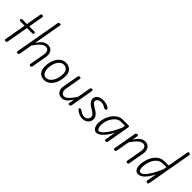

<svg xmlns="http://www.w3.org/2000/svg" viewBox="203 -2204 3487 3487"><g transform="rotate(45 1947.0 -460.0)"><path d="M78.5 0Q65.5 0 58 -6.5Q50.5 -13 53 -27L127 -446.5H21.5Q3.5 -446.5 -3.2 -453.5Q-10 -460.5 -10 -472.5Q-10 -484 -3.8 -490.8Q2.5 -497.5 21 -497.5H136L186.5 -786.5Q189 -799.5 197.2 -805.8Q205.5 -812 215.5 -812Q225 -812 232.2 -808Q239.5 -804 243.2 -796.5Q247 -789 245 -778.5L196 -497.5H318Q336.5 -497.5 342.8 -490.8Q349 -484 349 -472.5Q349 -460.5 342.8 -453.5Q336.5 -446.5 318 -446.5H187.5L113 -27Q110.5 -12.5 101 -6.2Q91.5 0 78.5 0Z M389.5 0Q377 0 371.2 -4.2Q365.5 -8.5 364 -14.2Q362.5 -20 363.5 -25L517 -895.5Q520 -914 529.2 -921.2Q538.5 -928.5 558.5 -928.5Q573.5 -928.5 576.8 -921.8Q580 -915 577.5 -898L483 -361Q531.5 -435 575.5 -467.8Q619.5 -500.5 675.5 -500.5Q725.5 -500.5 756.5 -476Q787.5 -451.5 799.2 -412.2Q811 -373 803 -327.5L750 -24.5Q749 -18.5 744.5 -9.2Q740 0 716.5 0Q698 0 694.5 -9.2Q691 -18.5 692 -27.5L745.5 -330Q750 -356 745.8 -383.5Q741.5 -411 724 -430.2Q706.5 -449.5 671 -449.5Q626 -449.5 577.8 -409Q529.5 -368.5 468.5 -279.5L424 -27Q423 -22 418 -11Q413 0 389.5 0Z M1069 3Q994.5 3 951.8 -45.8Q909 -94.5 909 -179.5Q909 -273 938.2 -346Q967.5 -419 1018.2 -461Q1069 -503 1133 -503Q1212 -503 1257 -456.8Q1302 -410.5 1302 -327Q1302 -255.5 1284.5 -195.2Q1267 -135 1235.5 -90.5Q1204 -46 1161.5 -21.5Q1119 3 1069 3ZM1069 -50.5Q1119 -50.5 1158.2 -87.2Q1197.5 -124 1220 -186.2Q1242.5 -248.5 1242.5 -325.5Q1242.5 -380.5 1213 -415.2Q1183.5 -450 1133 -450Q1086 -450 1049.2 -415.5Q1012.5 -381 991.2 -323Q970 -265 970 -194Q970 -130.5 996 -90.5Q1022 -50.5 1069 -50.5Z M1534 9Q1460.5 9 1426 -39.5Q1391.5 -88 1406 -169.5L1460.5 -476Q1461.5 -482 1466 -491.2Q1470.5 -500.5 1494 -500.5Q1513 -500.5 1517.2 -491Q1521.5 -481.5 1520 -473L1466.5 -167.5Q1457.5 -116 1476.5 -80.2Q1495.5 -44.5 1539 -44.5Q1580.5 -44.5 1624.5 -88Q1668.5 -131.5 1726 -217.5L1771 -472Q1772 -477.5 1777.2 -489Q1782.5 -500.5 1805.5 -500.5Q1825 -500.5 1828.8 -491.5Q1832.5 -482.5 1831 -474L1753.5 -33.5Q1751.5 -21.5 1746.8 -14Q1742 -6.5 1733.5 -3.2Q1725 0 1711.5 0Q1697.5 0 1693.8 -7Q1690 -14 1693 -31L1710.5 -132.5Q1662 -55 1621.5 -23Q1581 9 1534 9Z M2059.5 9Q2030.5 9 1992.2 -3Q1954 -15 1918.5 -42Q1900 -55.5 1890.5 -65.5Q1881 -75.5 1890 -89.5Q1895.5 -100 1910.5 -100Q1925.5 -100 1940.5 -89Q1957.5 -76.5 1990.2 -58.8Q2023 -41 2059.5 -41Q2101.5 -41 2128.5 -67.8Q2155.5 -94.5 2155.5 -128Q2155.5 -151.5 2144.2 -167.2Q2133 -183 2118.5 -194.5Q2103 -207.5 2077.5 -223.2Q2052 -239 2021.5 -257.5Q1991 -276.5 1964 -308.2Q1937 -340 1937 -380.5Q1937 -435.5 1979.8 -468Q2022.5 -500.5 2100 -500.5Q2128.5 -500.5 2161.2 -493.8Q2194 -487 2233 -465Q2253 -454 2259.5 -441.8Q2266 -429.5 2258.5 -417Q2252 -406.5 2237.5 -404.5Q2223 -402.5 2205 -412Q2192.5 -419 2164.2 -434.2Q2136 -449.5 2100 -449.5Q2053 -449.5 2024.2 -429.8Q1995.5 -410 1995.5 -380.5Q1995.5 -356.5 2018 -336.8Q2040.5 -317 2063.5 -300.5Q2094 -280.5 2121.2 -265.2Q2148.5 -250 2171.5 -225.5Q2190.5 -207.5 2202.5 -185.2Q2214.5 -163 2214.5 -124.5Q2214.5 -88 2194.5 -57.5Q2174.5 -27 2139.5 -9Q2104.5 9 2059.5 9Z M2419 9Q2385 9 2359.8 -17.2Q2334.5 -43.5 2324.8 -92.2Q2315 -141 2327 -208Q2343.5 -298.5 2384.5 -364Q2425.5 -429.5 2479.2 -465Q2533 -500.5 2587.5 -500.5H2748Q2760.5 -500.5 2763 -489.2Q2765.5 -478 2762 -458.5L2686 -28Q2685 -23 2679.2 -11.5Q2673.5 0 2649.5 0Q2630.5 0 2627.2 -9Q2624 -18 2625.5 -25.5L2662.5 -235Q2629 -166 2587 -110.8Q2545 -55.5 2501.5 -23.2Q2458 9 2419 9ZM2431 -44.5Q2465 -44.5 2509.2 -90Q2553.5 -135.5 2600.5 -213.2Q2647.5 -291 2689.5 -387.5L2700.5 -449.5H2592.5Q2551.5 -449.5 2509.2 -420Q2467 -390.5 2434 -337Q2401 -283.5 2387.5 -211Q2375 -136.5 2391 -90.5Q2407 -44.5 2431 -44.5Z M2879 0Q2860 0 2856.5 -8.8Q2853 -17.5 2854.5 -24.5L2932.5 -467Q2934.5 -479 2939 -486.2Q2943.5 -493.5 2951.8 -497Q2960 -500.5 2973 -500.5Q2987.5 -500.5 2991.8 -493.5Q2996 -486.5 2993 -469.5L2975 -369Q3023 -442 3066 -475.8Q3109 -509.5 3165 -509.5Q3215 -509.5 3246 -483.8Q3277 -458 3288.8 -417Q3300.5 -376 3292.5 -330.5L3238 -24.5Q3237.5 -18.5 3233 -9.2Q3228.5 0 3205 0Q3186.5 0 3181.8 -9.2Q3177 -18.5 3178.5 -27.5L3232.5 -333Q3237.5 -359 3233.8 -387.5Q3230 -416 3213 -436.2Q3196 -456.5 3160.5 -456.5Q3116 -456.5 3068.5 -414.2Q3021 -372 2960 -283.5L2915 -27.5Q2914 -21.5 2908.2 -10.8Q2902.5 0 2879 0Z M3490 6Q3432 6 3405.2 -49.8Q3378.5 -105.5 3396.5 -205.5Q3413 -295 3450.2 -361.2Q3487.5 -427.5 3542.2 -464Q3597 -500.5 3666.5 -500.5H3772.5L3845 -908Q3847 -920.5 3855.8 -925Q3864.5 -929.5 3875.5 -928.5Q3889.5 -928 3897.5 -920Q3905.5 -912 3903 -897.5L3749 -25Q3747 -11 3739.8 -5.5Q3732.5 0 3722 0Q3713 0 3705 -4Q3697 -8 3692.8 -15.5Q3688.5 -23 3690.5 -33.5L3725 -228.5Q3672.5 -119 3612 -56.5Q3551.5 6 3490 6ZM3502 -47Q3534 -47 3567 -76.5Q3600 -106 3632.2 -154.8Q3664.5 -203.5 3695 -262.5Q3725.5 -321.5 3752 -380.5L3764 -449.5H3671.5Q3615.5 -449.5 3572 -419Q3528.5 -388.5 3499.5 -334Q3470.5 -279.5 3457.5 -207.5Q3445.5 -134 3458 -90.5Q3470.5 -47 3502 -47Z"/></g></svg>

Font: Edu AU VIC WA NT Hand
Style: Regular
Weight: 400
Designer: Tina and Corey Anderson, Eben Sorkin, Mirko Velimirovic
Foundry: Google for Education
Version: Version 1.001